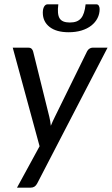

<svg xmlns="http://www.w3.org/2000/svg" viewBox="-20 -695 511 876"><path d="M38.1 0ZM149.9 141.6Q140.1 161.1 120.6 161.1H57.6L160.6 -27.8L38.1 -477.5H108.9Q119.1 -477.5 124.3 -472.4Q129.4 -467.3 131.3 -459.5L205.1 -161.6Q207.5 -151.9 209.2 -141.6Q210.9 -131.3 211.9 -121.1Q216.3 -131.8 220.9 -142.1Q225.6 -152.3 230.5 -162.1L377.4 -460.9Q381.3 -468.8 388.2 -473.1Q395 -477.5 402.3 -477.5H470.7ZM298.3 -592.3Q315.9 -592.3 328.4 -596.9Q340.8 -601.6 349.4 -611.3Q357.9 -621.1 363 -637Q368.2 -652.8 370.6 -675.3H419.4Q427.2 -675.3 430.9 -668.7Q434.6 -662.1 434.6 -653.8Q434.6 -631.3 424.8 -612.1Q415 -592.8 396.7 -578.4Q378.4 -564 352.1 -555.9Q325.7 -547.9 293 -547.9Q237.3 -547.9 206.3 -572Q175.3 -596.2 175.3 -637.2Q175.3 -654.8 181.4 -665Q187.5 -675.3 197.3 -675.3H246.1Q240.2 -630.4 252 -611.3Q263.7 -592.3 298.3 -592.3Z"/></svg>

Font: Carlito
Style: Italic
Weight: 400
Italic angle: -7°
Designer: Lukasz Dziedzic
Foundry: tyPoland Lukasz Dziedzic
Version: Version 1.104